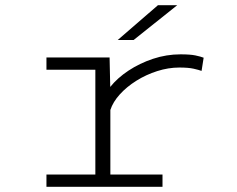

<svg xmlns="http://www.w3.org/2000/svg" viewBox="-20 -722 915 742"><path d="M159.5 0V-47.5H348.5V-452.5H159.5V-500H403.5L406 -386Q433.5 -420.5 476.5 -449Q519.5 -477.5 571.5 -494.8Q623.5 -512 677.5 -512Q715 -512 735.2 -507.8Q755.5 -503.5 767 -499L759 -448Q748 -452 728 -456.5Q708 -461 673 -461Q630.5 -461 587.5 -447.2Q544.5 -433.5 507 -410Q469.5 -386.5 443 -357.2Q416.5 -328 406.5 -297V-47.5H608V0ZM496.5 -567.5H435L590.5 -702H665Z"/></svg>

Font: Trispace SemiExpanded ExtraLight
Style: Regular
Weight: 200
Width: 6
Designer: Tyler Finck
Foundry: Etcetera Type Company
Version: Version 1.210; ttfautohint (v1.8.3)